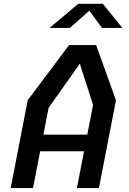

<svg xmlns="http://www.w3.org/2000/svg" viewBox="-20 -960 660 980"><path d="M34.5 0H148.5L185 -188H409L372.5 0H485L572 -448.5L470.5 -730H332.5L121.5 -448.5ZM201.5 -272.5 228 -409.5 387.5 -635 455 -424.5 425.5 -272.5ZM233 -817.5H336.5L436 -905.5L500.5 -817.5H604.5L505 -940.5H379.5Z"/></svg>

Font: Monaspace Krypton Medium
Style: Italic
Weight: 500
Italic angle: -11°
Designer: Riley Cran & the Lettermatic Team
Foundry: Lettermatic
Version: Version 1.101 (Monaspace Krypton)